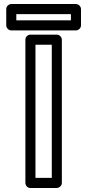

<svg xmlns="http://www.w3.org/2000/svg" viewBox="-20 -908 435 953"><path d="M237 -25H156V-686H237ZM262 25C273 25 287 15 287 0V-711C287 -722 277 -736 262 -736H130C119 -736 106 -726 106 -711V0C106 11 115 25 130 25ZM332 -807H61V-838H332ZM357 -757C368 -757 382 -767 382 -782V-863C382 -874 372 -888 357 -888H36C25 -888 11 -878 11 -863V-782C11 -771 21 -757 36 -757Z"/></svg>

Font: Asimov
Style: NarOu
Weight: 500
Designer: Google
Version: Version 2.000980; 2014